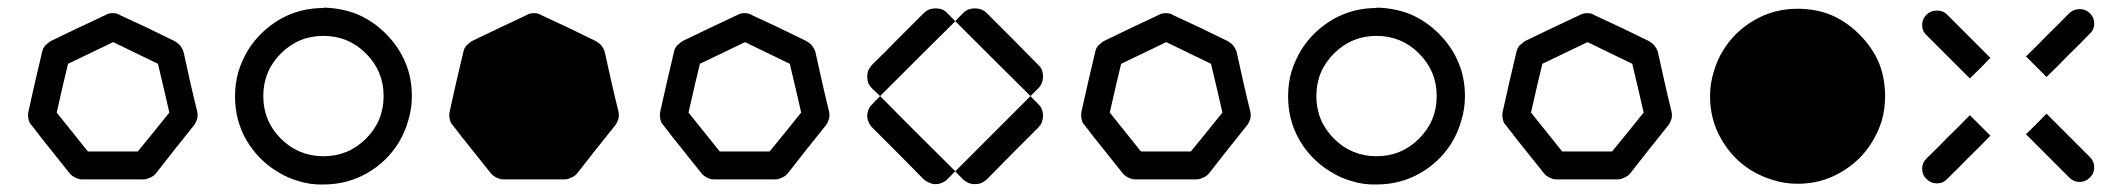

<svg xmlns="http://www.w3.org/2000/svg" viewBox="-20 -576 5645 511"><path d="M504.9 -279.3Q505.9 -274.4 505.9 -269.5Q505.9 -264.6 504.9 -259.8Q502.9 -254.9 501 -250Q499 -246.1 496.1 -242.2Q470.7 -210 445.3 -178.7Q420.9 -147.5 395.5 -115.2Q391.6 -111.3 388.7 -108.4Q384.8 -105.5 379.9 -103.5Q375 -101.6 370.1 -99.6Q366.2 -98.6 360.4 -98.6Q320.3 -98.6 280.3 -98.6Q239.3 -98.6 199.2 -98.6Q194.3 -98.6 189.5 -99.6Q184.6 -101.6 179.7 -103.5Q175.8 -105.5 171.9 -108.4Q168 -111.3 165 -115.2Q139.6 -147.5 114.3 -178.7Q88.9 -210 64.5 -242.2Q60.5 -246.1 58.6 -250Q56.6 -254.9 55.7 -259.8Q54.7 -264.6 54.7 -269.5Q54.7 -274.4 55.7 -279.3Q64.5 -318.4 73.2 -357.4Q83 -397.5 91.8 -436.5Q92.8 -441.4 94.7 -446.3Q96.7 -450.2 99.6 -454.1Q103.5 -458 107.4 -460.9Q110.4 -463.9 115.2 -466.8Q151.4 -484.4 188.5 -502Q224.6 -518.6 260.7 -536.1Q265.6 -539.1 270.5 -540Q274.4 -541 280.3 -541Q285.2 -541 290 -540Q294.9 -539.1 298.8 -536.1Q335.9 -518.6 372.1 -502Q408.2 -484.4 444.3 -466.8Q449.2 -463.9 453.1 -460.9Q457 -458 460 -454.1Q462.9 -450.2 464.8 -446.3Q467.8 -441.4 468.8 -436.5Q477.5 -397.5 486.3 -357.4Q495.1 -318.4 504.9 -279.3ZM346.7 -172.9Q375 -207 430.7 -276.4Q420.9 -320.3 400.4 -406.2Q360.4 -425.8 281.2 -463.9Q241.2 -444.3 161.1 -406.2Q150.4 -363.3 130.9 -276.4Q158.2 -242.2 213.9 -172.9Q247.1 -172.9 280.3 -172.9Q313.5 -172.9 346.7 -172.9Z M840.8 -480.5Q807.6 -480.5 779.3 -468.8Q751 -457 727.5 -433.6Q704.1 -410.2 692.4 -381.8Q680.7 -353.5 680.7 -320.3Q680.7 -253.9 727.5 -207Q774.4 -160.2 840.8 -160.2Q907.2 -160.2 954.1 -207Q1001 -253.9 1001 -320.3Q1001 -386.7 954.1 -433.6Q907.2 -480.5 840.8 -480.5ZM840.8 -554.7Q840.8 -554.7 840.8 -554.7Q840.8 -554.7 840.8 -555.7Q889.6 -554.7 930.7 -538.1Q972.7 -520.5 1006.8 -486.3Q1041 -452.1 1058.6 -410.2Q1076.2 -369.1 1076.2 -320.3Q1076.2 -286.1 1066.4 -254.9Q1057.6 -223.6 1041 -196.3Q1009.8 -145.5 957 -115.2Q904.3 -85 840.8 -85Q806.6 -84 775.4 -93.8Q744.1 -102.5 716.8 -120.1Q667 -150.4 635.7 -203.1Q605.5 -255.9 605.5 -319.3Q605.5 -353.5 614.3 -384.8Q624 -416 640.6 -443.4Q671.9 -493.2 724.6 -524.4Q777.3 -554.7 840.8 -554.7Z M1626 -279.3Q1627 -274.4 1627 -269.5Q1627 -264.6 1626 -259.8Q1624 -254.9 1622.1 -250Q1620.1 -246.1 1617.2 -242.2Q1591.8 -210 1566.4 -178.7Q1542 -147.5 1516.6 -115.2Q1512.7 -111.3 1509.8 -108.4Q1505.9 -105.5 1501 -103.5Q1496.1 -101.6 1491.2 -99.6Q1487.3 -98.6 1481.4 -98.6Q1441.4 -98.6 1401.4 -98.6Q1360.4 -98.6 1320.3 -98.6Q1315.4 -98.6 1310.5 -99.6Q1305.7 -101.6 1300.8 -103.5Q1296.9 -105.5 1293 -108.4Q1289.1 -111.3 1286.1 -115.2Q1260.7 -147.5 1235.4 -178.7Q1210 -210 1185.5 -242.2Q1181.6 -246.1 1179.7 -250Q1177.7 -254.9 1176.8 -259.8Q1175.8 -264.6 1175.8 -269.5Q1175.8 -274.4 1176.8 -279.3Q1185.5 -318.4 1194.3 -357.4Q1204.1 -397.5 1212.9 -436.5Q1213.9 -441.4 1215.8 -446.3Q1217.8 -450.2 1220.7 -454.1Q1224.6 -458 1228.5 -460.9Q1231.4 -463.9 1236.3 -466.8Q1272.5 -484.4 1309.6 -502Q1345.7 -518.6 1381.8 -536.1Q1386.7 -539.1 1391.6 -540Q1395.5 -541 1401.4 -541Q1406.2 -541 1411.1 -540Q1416 -539.1 1419.9 -536.1Q1457 -518.6 1493.2 -502Q1529.3 -484.4 1565.4 -466.8Q1570.3 -463.9 1574.2 -460.9Q1578.1 -458 1581.1 -454.1Q1584 -450.2 1585.9 -446.3Q1588.9 -441.4 1589.8 -436.5Q1598.6 -397.5 1607.4 -357.4Q1616.2 -318.4 1626 -279.3Z M2186.5 -279.3Q2187.5 -274.4 2187.5 -269.5Q2187.5 -264.6 2186.5 -259.8Q2184.6 -254.9 2182.6 -250Q2180.7 -246.1 2177.7 -242.2Q2152.3 -210 2127 -178.7Q2102.5 -147.5 2077.1 -115.2Q2073.2 -111.3 2070.3 -108.4Q2066.4 -105.5 2061.5 -103.5Q2056.6 -101.6 2051.8 -99.6Q2047.9 -98.6 2042 -98.6Q2002 -98.6 1961.9 -98.6Q1920.9 -98.6 1880.9 -98.6Q1876 -98.6 1871.1 -99.6Q1866.2 -101.6 1861.3 -103.5Q1857.4 -105.5 1853.5 -108.4Q1849.6 -111.3 1846.7 -115.2Q1821.3 -147.5 1795.9 -178.7Q1770.5 -210 1746.1 -242.2Q1742.2 -246.1 1740.2 -250Q1738.3 -254.9 1737.3 -259.8Q1736.3 -264.6 1736.3 -269.5Q1736.3 -274.4 1737.3 -279.3Q1746.1 -318.4 1754.9 -357.4Q1764.6 -397.5 1773.4 -436.5Q1774.4 -441.4 1776.4 -446.3Q1778.3 -450.2 1781.2 -454.1Q1785.2 -458 1789.1 -460.9Q1792 -463.9 1796.9 -466.8Q1833 -484.4 1870.1 -502Q1906.2 -518.6 1942.4 -536.1Q1947.3 -539.1 1952.1 -540Q1956.1 -541 1961.9 -541Q1966.8 -541 1971.7 -540Q1976.6 -539.1 1980.5 -536.1Q2017.6 -518.6 2053.7 -502Q2089.8 -484.4 2126 -466.8Q2130.9 -463.9 2134.8 -460.9Q2138.7 -458 2141.6 -454.1Q2144.5 -450.2 2146.5 -446.3Q2149.4 -441.4 2150.4 -436.5Q2159.2 -397.5 2168 -357.4Q2176.8 -318.4 2186.5 -279.3ZM2028.3 -172.9Q2056.6 -207 2112.3 -276.4Q2102.5 -320.3 2082 -406.2Q2042 -425.8 1962.9 -463.9Q1922.9 -444.3 1842.8 -406.2Q1832 -363.3 1812.5 -276.4Q1839.8 -242.2 1895.5 -172.9Q1928.7 -172.9 1961.9 -172.9Q1995.1 -172.9 2028.3 -172.9Z M2469.7 -553.7Q2479.5 -553.7 2487.3 -550.8Q2495.1 -547.9 2501 -541Q2506.8 -536.1 2511.7 -530.3Q2516.6 -525.4 2522.5 -519.5Q2455.1 -453.1 2322.3 -320.3Q2315.4 -327.1 2300.8 -340.8Q2294.9 -346.7 2291 -354.5Q2288.1 -363.3 2288.1 -372.1Q2288.1 -380.9 2291 -388.7Q2294.9 -396.5 2300.8 -403.3Q2335.9 -437.5 2370.1 -472.7Q2404.3 -506.8 2438.5 -541Q2445.3 -547.9 2453.1 -550.8Q2460.9 -553.7 2469.7 -553.7ZM2743.2 -298.8Q2750 -293 2752.9 -285.2Q2755.9 -277.3 2755.9 -267.6Q2755.9 -258.8 2752.9 -251Q2750 -243.2 2743.2 -236.3Q2709 -202.1 2674.8 -168Q2640.6 -133.8 2606.4 -98.6Q2599.6 -92.8 2591.8 -88.9Q2584 -85.9 2574.2 -85.9Q2565.4 -85.9 2557.6 -88.9Q2549.8 -92.8 2543 -98.6Q2538.1 -104.5 2532.2 -109.4Q2527.3 -115.2 2522.5 -120.1Q2588.9 -186.5 2722.7 -320.3Q2727.5 -314.5 2732.4 -309.6Q2738.3 -304.7 2743.2 -298.8ZM2501 -98.6Q2495.1 -92.8 2487.3 -89.8Q2479.5 -85.9 2469.7 -85.9Q2460.9 -85.9 2453.1 -89.8Q2445.3 -92.8 2438.5 -98.6Q2404.3 -133.8 2370.1 -168Q2335.9 -202.1 2301.8 -236.3Q2294.9 -243.2 2292 -251Q2288.1 -258.8 2288.1 -267.6Q2288.1 -277.3 2292 -285.2Q2294.9 -293 2301.8 -298.8Q2306.6 -304.7 2311.5 -309.6Q2317.4 -314.5 2322.3 -320.3Q2388.7 -252.9 2522.5 -120.1Q2516.6 -115.2 2511.7 -109.4Q2506.8 -104.5 2501 -98.6ZM2755.9 -372.1Q2755.9 -363.3 2752.9 -355.5Q2750 -347.7 2743.2 -340.8Q2738.3 -335.9 2732.4 -330.1Q2727.5 -325.2 2722.7 -320.3Q2655.3 -386.7 2522.5 -519.5Q2529.3 -527.3 2543 -541Q2549.8 -547.9 2557.6 -550.8Q2565.4 -553.7 2574.2 -553.7Q2584 -553.7 2591.8 -550.8Q2599.6 -547.9 2606.4 -541Q2640.6 -506.8 2674.8 -472.7Q2709 -438.5 2743.2 -403.3Q2750 -397.5 2752.9 -389.6Q2755.9 -381.8 2755.9 -372.1Z M3307.6 -279.3Q3308.6 -274.4 3308.6 -269.5Q3308.6 -264.6 3307.6 -259.8Q3305.7 -254.9 3303.7 -250Q3301.8 -246.1 3298.8 -242.2Q3273.4 -210 3248 -178.7Q3223.6 -147.5 3198.2 -115.2Q3194.3 -111.3 3191.4 -108.4Q3187.5 -105.5 3182.6 -103.5Q3177.7 -101.6 3172.9 -99.6Q3168.9 -98.6 3163.1 -98.6Q3123 -98.6 3083 -98.6Q3042 -98.6 3002 -98.6Q2997.1 -98.6 2992.2 -99.6Q2987.3 -101.6 2982.4 -103.5Q2978.5 -105.5 2974.6 -108.4Q2970.7 -111.3 2967.8 -115.2Q2942.4 -147.5 2917 -178.7Q2891.6 -210 2867.2 -242.2Q2863.3 -246.1 2861.3 -250Q2859.4 -254.9 2858.4 -259.8Q2857.4 -264.6 2857.4 -269.5Q2857.4 -274.4 2858.4 -279.3Q2867.2 -318.4 2876 -357.4Q2885.7 -397.5 2894.5 -436.5Q2895.5 -441.4 2897.5 -446.3Q2899.4 -450.2 2902.3 -454.1Q2906.2 -458 2910.2 -460.9Q2913.1 -463.9 2918 -466.8Q2954.1 -484.4 2991.2 -502Q3027.3 -518.6 3063.5 -536.1Q3068.4 -539.1 3073.2 -540Q3077.1 -541 3083 -541Q3087.9 -541 3092.8 -540Q3097.7 -539.1 3101.6 -536.1Q3138.7 -518.6 3174.8 -502Q3210.9 -484.4 3247.1 -466.8Q3252 -463.9 3255.9 -460.9Q3259.8 -458 3262.7 -454.1Q3265.6 -450.2 3267.6 -446.3Q3270.5 -441.4 3271.5 -436.5Q3280.3 -397.5 3289.1 -357.4Q3297.9 -318.4 3307.6 -279.3ZM3149.4 -172.9Q3177.7 -207 3233.4 -276.4Q3223.6 -320.3 3203.1 -406.2Q3163.1 -425.8 3084 -463.9Q3043.9 -444.3 2963.9 -406.2Q2953.1 -363.3 2933.6 -276.4Q2960.9 -242.2 3016.6 -172.9Q3049.8 -172.9 3083 -172.9Q3116.2 -172.9 3149.4 -172.9Z M3643.6 -480.5Q3610.4 -480.5 3582 -468.8Q3553.7 -457 3530.3 -433.6Q3506.8 -410.2 3495.1 -381.8Q3483.4 -353.5 3483.4 -320.3Q3483.4 -253.9 3530.3 -207Q3577.1 -160.2 3643.6 -160.2Q3710 -160.2 3756.8 -207Q3803.7 -253.9 3803.7 -320.3Q3803.7 -386.7 3756.8 -433.6Q3710 -480.5 3643.6 -480.5ZM3643.6 -554.7Q3643.6 -554.7 3643.6 -554.7Q3643.6 -554.7 3643.6 -555.7Q3692.4 -554.7 3733.4 -538.1Q3775.4 -520.5 3809.6 -486.3Q3843.8 -452.1 3861.3 -410.2Q3878.9 -369.1 3878.9 -320.3Q3878.9 -286.1 3869.1 -254.9Q3860.4 -223.6 3843.8 -196.3Q3812.5 -145.5 3759.8 -115.2Q3707 -85 3643.6 -85Q3609.4 -84 3578.1 -93.8Q3546.9 -102.5 3519.5 -120.1Q3469.7 -150.4 3438.5 -203.1Q3408.2 -255.9 3408.2 -319.3Q3408.2 -353.5 3417 -384.8Q3426.8 -416 3443.4 -443.4Q3474.6 -493.2 3527.3 -524.4Q3580.1 -554.7 3643.6 -554.7Z M4428.7 -279.3Q4429.7 -274.4 4429.7 -269.5Q4429.7 -264.6 4428.7 -259.8Q4426.8 -254.9 4424.8 -250Q4422.9 -246.1 4419.9 -242.2Q4394.5 -210 4369.1 -178.7Q4344.7 -147.5 4319.3 -115.2Q4315.4 -111.3 4312.5 -108.4Q4308.6 -105.5 4303.7 -103.5Q4298.8 -101.6 4293.9 -99.6Q4290 -98.6 4284.2 -98.6Q4244.1 -98.6 4204.1 -98.6Q4163.1 -98.6 4123 -98.6Q4118.2 -98.6 4113.3 -99.6Q4108.4 -101.6 4103.5 -103.5Q4099.6 -105.5 4095.7 -108.4Q4091.8 -111.3 4088.9 -115.2Q4063.5 -147.5 4038.1 -178.7Q4012.7 -210 3988.3 -242.2Q3984.4 -246.1 3982.4 -250Q3980.5 -254.9 3979.5 -259.8Q3978.5 -264.6 3978.5 -269.5Q3978.5 -274.4 3979.5 -279.3Q3988.3 -318.4 3997.1 -357.4Q4006.8 -397.5 4015.6 -436.5Q4016.6 -441.4 4018.6 -446.3Q4020.5 -450.2 4023.4 -454.1Q4027.3 -458 4031.2 -460.9Q4034.2 -463.9 4039.1 -466.8Q4075.2 -484.4 4112.3 -502Q4148.4 -518.6 4184.6 -536.1Q4189.5 -539.1 4194.3 -540Q4198.2 -541 4204.1 -541Q4209 -541 4213.9 -540Q4218.8 -539.1 4222.7 -536.1Q4259.8 -518.6 4295.9 -502Q4332 -484.4 4368.2 -466.8Q4373 -463.9 4377 -460.9Q4380.9 -458 4383.8 -454.1Q4386.7 -450.2 4388.7 -446.3Q4391.6 -441.4 4392.6 -436.5Q4401.4 -397.5 4410.2 -357.4Q4418.9 -318.4 4428.7 -279.3ZM4270.5 -172.9Q4298.8 -207 4354.5 -276.4Q4344.7 -320.3 4324.2 -406.2Q4284.2 -425.8 4205.1 -463.9Q4165 -444.3 4085 -406.2Q4074.2 -363.3 4054.7 -276.4Q4082 -242.2 4137.7 -172.9Q4170.9 -172.9 4204.1 -172.9Q4237.3 -172.9 4270.5 -172.9Z M4764.6 -86.9Q4730.5 -86.9 4699.2 -96.7Q4668.9 -105.5 4641.6 -122.1Q4591.8 -152.3 4561.5 -205.1Q4531.2 -256.8 4531.2 -320.3Q4531.2 -353.5 4541 -384.8Q4549.8 -416 4566.4 -442.4Q4596.7 -492.2 4649.4 -522.5Q4701.2 -552.7 4764.6 -552.7Q4812.5 -552.7 4853.5 -536.1Q4894.5 -518.6 4928.7 -484.4Q4962.9 -450.2 4980.5 -409.2Q4997.1 -368.2 4997.1 -320.3Q4997.1 -286.1 4988.3 -254.9Q4978.5 -223.6 4961.9 -197.3Q4931.6 -147.5 4878.9 -117.2Q4827.1 -86.9 4764.6 -86.9Z M5107.4 -482.4Q5095.7 -493.2 5095.7 -509.8Q5095.7 -525.4 5107.4 -537.1Q5119.1 -547.9 5134.8 -547.9Q5151.4 -547.9 5162.1 -537.1Q5191.4 -507.8 5219.7 -479.5Q5249 -450.2 5277.3 -421.9Q5259.8 -403.3 5222.7 -367.2Q5194.3 -395.5 5165 -424.8Q5136.7 -453.1 5107.4 -482.4ZM5487.3 -541Q5499 -551.8 5514.6 -551.8Q5531.2 -551.8 5542 -541Q5553.7 -529.3 5553.7 -513.7Q5553.7 -497.1 5542 -486.3Q5513.7 -457 5484.4 -428.7Q5456.1 -399.4 5426.8 -371.1Q5409.2 -388.7 5372.1 -425.8Q5401.4 -454.1 5429.7 -483.4Q5459 -511.7 5487.3 -541ZM5542 -158.2Q5553.7 -146.5 5553.7 -130.9Q5553.7 -114.3 5542 -103.5Q5531.2 -91.8 5514.6 -91.8Q5499 -91.8 5487.3 -103.5Q5459 -131.8 5429.7 -161.1Q5401.4 -189.5 5372.1 -218.8Q5390.6 -236.3 5426.8 -273.4Q5456.1 -244.1 5484.4 -215.8Q5513.7 -186.5 5542 -158.2ZM5162.1 -99.6Q5151.4 -87.9 5134.8 -87.9Q5119.1 -87.9 5107.4 -99.6Q5095.7 -110.4 5095.7 -127Q5095.7 -142.6 5107.4 -154.3Q5136.7 -182.6 5165 -211.9Q5194.3 -240.2 5222.7 -269.5Q5241.2 -251 5277.3 -214.8Q5249 -185.5 5219.7 -157.2Q5191.4 -127.9 5162.1 -99.6Z"/></svg>

Font: Passbolt
Style: Regular
Weight: 400
Version: Version 1.0